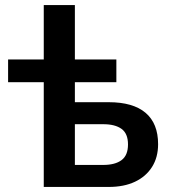

<svg xmlns="http://www.w3.org/2000/svg" viewBox="-20 -739 683 759"><path d="M153 0V-414H12V-504H153V-719H276V-504H440V-414H276V-335H410Q506 -335 555.5 -293Q605 -251 605 -169Q605 -117 581 -79Q557 -41 513.5 -20.5Q470 0 410 0ZM276 -87H388Q435 -87 460.5 -106Q486 -125 486 -168Q486 -211 460.5 -229.5Q435 -248 388 -248H276Z"/></svg>

Font: Nunitoga
Style: Bold
Weight: 700
Designer: Vernon Adams
Foundry: Vernon Adams
Version: Version 1.0